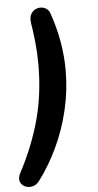

<svg xmlns="http://www.w3.org/2000/svg" viewBox="-73 -747 491 965"><g transform="rotate(-5 172.5 -264.5)"><path d="M85 158Q70 177 50 181Q30 185 13 177Q-4 169 -10.5 151.5Q-17 134 -5 110Q63 -18 98.5 -147.5Q134 -277 134 -428Q134 -480 129 -532Q124 -584 115 -640Q111 -669 123 -686.5Q135 -704 154.5 -709Q174 -714 192.5 -705.5Q211 -697 218 -674Q244 -598 256 -526.5Q268 -455 268 -387Q268 -284 244.5 -185Q221 -86 179.5 1Q138 88 85 158Z"/></g></svg>

Font: Nunito
Style: Bold Italic
Weight: 700
Italic angle: -9°
Designer: Vernon Adams
Foundry: Vernon Adams
Version: Version 3.601; ttfautohint (v1.8.2.53-6de2)